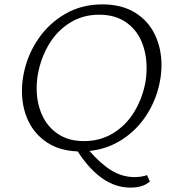

<svg xmlns="http://www.w3.org/2000/svg" viewBox="-20 -684 783 875"><path d="M388 4Q438 62 487.5 92.5Q537 123 593 123Q626 123 650 114L663 143Q632 171 574 171Q441 171 334 6Q251 3 194 -35Q137 -73 108.5 -134Q80 -195 80 -269Q80 -311 89 -353Q106 -435 154 -506Q202 -577 277 -620.5Q352 -664 446 -664Q535 -664 595.5 -626.5Q656 -589 686 -526Q716 -463 716 -387Q716 -346 707 -304Q691 -227 648 -160Q605 -93 538 -49Q471 -5 388 4ZM640 -296Q648 -331 648 -375Q648 -441 624.5 -496Q601 -551 552 -584Q503 -617 432 -617Q359 -617 301.5 -582Q244 -547 207.5 -489Q171 -431 156 -362Q147 -322 147 -282Q147 -216 171 -161.5Q195 -107 243.5 -74Q292 -41 363 -41Q436 -41 494 -76Q552 -111 588.5 -169Q625 -227 640 -296Z"/></svg>

Font: Ysabeau Infant Semilight
Style: Italic
Weight: 300
Italic angle: -12°
Designer: Christian Thalmann (Catharsis Fonts)
Version: Version 0.003